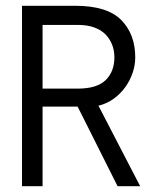

<svg xmlns="http://www.w3.org/2000/svg" viewBox="-20 -643 540 663"><path d="M56 -623H240Q350 -623 398.5 -574Q447 -525 447 -445Q447 -418 438 -391.5Q429 -365 412.5 -342Q396 -319 372.5 -302Q349 -285 320 -278L464 0H386L248 -275H127V0H56ZM127 -557V-337H248Q315 -337 345 -366.5Q375 -396 375 -445Q375 -469 367 -489Q359 -509 344.5 -524Q330 -539 306 -548Q282 -557 248 -557Z"/></svg>

Font: Inconsolata
Style: Regular
Weight: 400
Designer: Raph Levien, Kirill Tkachev
Foundry: Cyreal
Version: Version 1.013